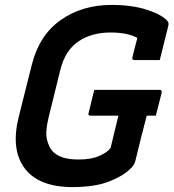

<svg xmlns="http://www.w3.org/2000/svg" viewBox="-20 -740 705 780"><path d="M363 -375H629Q638 -375 637 -364L613 -270H576Q563 -220 552 -176.5Q541 -133 530 -87Q527 -76 522 -68.5Q517 -61 509 -54Q482 -26 424 -3Q366 20 274 20Q138 20 80.5 -56Q23 -132 56 -265L109 -476Q139 -597 226.5 -658.5Q314 -720 433 -720Q517 -720 578 -700Q639 -680 661 -654Q667 -646 663 -632Q656 -602 646.5 -566Q637 -530 629 -496H526Q515 -496 518 -507Q522 -526 527 -544Q532 -562 538 -586Q498 -608 429 -608Q353 -608 299 -572Q245 -536 225 -456L177 -261Q163 -203 171 -172Q179 -141 195 -124Q211 -108 236.5 -100Q262 -92 300 -92Q349 -92 381 -105.5Q413 -119 429 -138Q438 -175 445.5 -206Q453 -237 461 -270H348Q336 -270 340 -281Q346 -305 351.5 -328.5Q357 -352 363 -375Z"/></svg>

Font: Recursive Sn Lnr St SmB
Style: Italic
Weight: 600
Italic angle: -15°
Version: Version 1.079;hotconv 1.0.112;makeotfexe 2.5.65598; ttfautoh